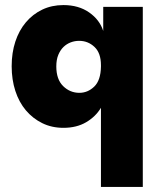

<svg xmlns="http://www.w3.org/2000/svg" viewBox="-20 -497 629 757"><path d="M230 7Q184 7 146.5 -11.5Q109 -30 82 -62Q55 -94 40.5 -138.5Q26 -183 26 -236Q26 -289 40.5 -333Q55 -377 82 -409Q109 -441 146.5 -459Q184 -477 230 -477Q290 -477 331.5 -448Q373 -419 387 -375V-470H543V240H378V-72Q357 -37 319.5 -15Q282 7 230 7ZM293 -131Q326 -131 351.5 -155.5Q377 -180 378 -234V-240Q378 -288 352.5 -312Q327 -336 292 -336Q275 -336 259 -330Q243 -324 230.5 -312Q218 -300 210 -281Q202 -262 202 -235Q202 -184 229 -157.5Q256 -131 293 -131Z"/></svg>

Font: Tilda Sans Black
Style: Regular
Weight: 900
Designer: ParaType Ltd
Foundry: ParaType Ltd
Version: Version 1.009